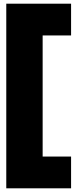

<svg xmlns="http://www.w3.org/2000/svg" viewBox="-20 -820 454 1040"><path d="M14 -800H365V-628H211V28H365V200H14Z"/></svg>

Font: Aspekta 1000
Style: Regular
Weight: 1000
Designer: Ivo Dolenc
Version: Version 2.000